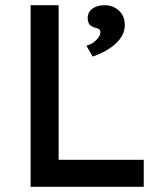

<svg xmlns="http://www.w3.org/2000/svg" viewBox="-20 -720 639 740"><path d="M98 0V-700H206V-104H534V0ZM337 -502 313 -544Q334 -549 350.5 -565Q367 -581 367 -596Q367 -602 363.5 -606Q360 -610 348 -613Q330 -618 324 -627Q318 -636 318 -651Q318 -673 336 -686.5Q354 -700 383 -700Q416 -700 438.5 -679Q461 -658 461 -623Q461 -585 427 -553Q393 -521 337 -502Z"/></svg>

Font: Readex Pro
Style: Regular
Weight: 400
Designer: Bonnie Shaver-Troup, Thomas Jockin
Foundry: Lexend
Version: Version 1.204; ttfautohint (v1.8.4.7-5d5b)